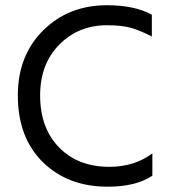

<svg xmlns="http://www.w3.org/2000/svg" viewBox="-20 -703 642 731"><path d="M558.1 -647Q492.2 -683.1 387.2 -683.1Q241.2 -683.1 144.5 -587.4Q47.9 -491.7 47.9 -339.8Q47.9 -179.2 143.1 -85.7Q238.3 7.8 390.1 7.8Q498 7.8 560.1 -34.2V-119.1Q492.2 -67.9 396 -67.9Q276.9 -67.9 204.8 -141.8Q132.8 -215.8 132.8 -339.8Q132.8 -459 205.6 -533Q278.3 -606.9 387.2 -606.9Q443.8 -606.9 479 -596.9Q514.2 -586.9 558.1 -564Z"/></svg>

Font: FAU Chimera
Style: Regular
Weight: 400
Version: Version 1.002;hotconv 1.0.117;makeotfexe 2.5.65602